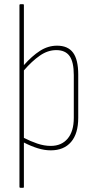

<svg xmlns="http://www.w3.org/2000/svg" viewBox="-20 -703 449 908"><path d="M76 185Q72 185 72 181V-679Q72 -683 76 -683H90Q93 -683 93 -679V-395Q131 -438 169 -462.5Q207 -487 250 -487Q301 -487 325.5 -454Q350 -421 350 -350V-146Q350 -71 316 -31.5Q282 8 220 8Q190 8 158 -2Q126 -12 93 -29V181Q93 185 90 185ZM220 -13Q271 -13 300 -47.5Q329 -82 329 -146V-348Q329 -410 309 -438Q289 -466 246 -466Q206 -466 168.5 -440Q131 -414 93 -370V-51Q124 -35 156.5 -24Q189 -13 220 -13Z"/></svg>

Font: Sofia Sans Condensed Thin
Style: Regular
Weight: 250
Version: Version 4.100